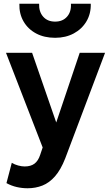

<svg xmlns="http://www.w3.org/2000/svg" viewBox="-20 -782 588 1026"><path d="M127.5 224Q98 224 69.5 217.5Q41 211 14.5 196.5L43 88Q58.5 97.5 77.5 102.5Q96.5 107.5 112 107.5Q144 107.5 164 92.8Q184 78 194.5 46L208 6L12 -500H151.5L280.5 -127.5L406 -500H541.5L328.5 64.5Q304.5 125.5 274 160.2Q243.5 195 206.8 209.5Q170 224 127.5 224ZM274.5 -580Q216.5 -580 173 -603.2Q129.5 -626.5 105.8 -667.5Q82 -708.5 83.5 -762H189Q187.5 -719 210.8 -692.8Q234 -666.5 274.5 -666.5Q315 -666.5 338.2 -692.8Q361.5 -719 359 -762H465Q466.5 -709.5 442.2 -668.2Q418 -627 374.5 -603.5Q331 -580 274.5 -580Z"/></svg>

Font: Geologica Medium
Style: Regular
Weight: 500
Designer: Sindre Bremnes, Frode Helland
Foundry: Monokrom Skriftforlag AS
Version: Version 1.010;gftools[0.9.28]